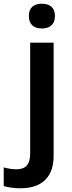

<svg xmlns="http://www.w3.org/2000/svg" viewBox="-81 -771 388 1031"><path d="M74 -685C74 -636 105 -618 144 -618C182 -618 214 -636 214 -685C214 -734 182 -751 144 -751C105 -751 74 -734 74 -685ZM29 240C156 240 207 167 207 67V-542H81V54C81 120 49 138 8 138C-19 138 -38 134 -61 128V228C-39 235 -5 240 29 240Z"/></svg>

Font: Noto Sans Myanmar SemiBold
Style: Regular
Weight: 600
Designer: Monotype Design Team
Foundry: Monotype Imaging Inc.
Version: Version 2.107